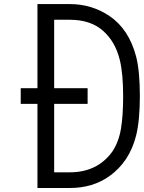

<svg xmlns="http://www.w3.org/2000/svg" viewBox="-20 -937 717 957"><path d="M328.1 -78.1Q464.8 -78.1 539.7 -181Q571.6 -229.2 582.7 -294.3Q593.8 -359.4 593.8 -458.3Q593.8 -571 576.8 -639.3Q554.7 -729.8 492.8 -784.2Q431 -838.5 328.1 -838.5H250V-497.4H416.7V-419.3H250V-78.1ZM328.1 -916.7Q436.8 -916.7 525.4 -857.4Q622.4 -791.7 658.2 -656.2Q677.1 -584 677.1 -458.3Q677.1 -335.3 658.2 -260.4Q625 -130.2 525.4 -59.2Q442.7 0 328.1 0H166.7V-419.3H83.3V-497.4H166.7V-916.7Z"/></svg>

Font: Monoid
Style: Regular
Weight: 400
Width: 4
Monospace: yes
Designer: Andreas Larsen (@larsenwork)
Version: Version 0.61